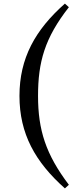

<svg xmlns="http://www.w3.org/2000/svg" viewBox="-20 -843 440 1065"><path d="M191 -311C191 -499 228 -632 362 -803L340 -823C175 -677 88 -520 88 -311C88 -101 175 55 340 202L362 182C234 13 191 -122 191 -311Z"/></svg>

Font: Noto Serif CJK HK
Style: Bold
Weight: 700
Designer: Ryoko NISHIZUKA 西塚涼子 (kana & ideographs); Frank Grießhammer (Latin, Greek & Cyrillic); Wenlong ZHANG 张文龙 (bopomofo); San
Foundry: Adobe
Version: Version 2.001;hotconv 1.1.0;makeotfexe 2.6.0